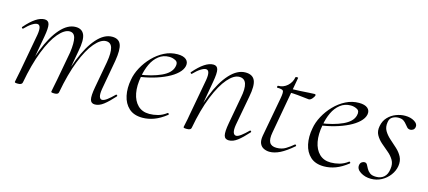

<svg xmlns="http://www.w3.org/2000/svg" viewBox="-43 -779 2499 1120"><g transform="rotate(15 1206.5 -219.0)"><path d="M546 9Q523 9 517.5 -12.5Q512 -34 522 -89L551 -248Q561 -307 552.5 -336Q544 -365 515 -365Q483 -365 447 -323Q411 -281 379.5 -200.5Q348 -120 327 -6L317 -7Q337 -123 372 -211.5Q407 -300 451 -349.5Q495 -399 543 -399Q583 -399 595.5 -368.5Q608 -338 596 -267L564 -89Q559 -58 563.5 -43Q568 -28 580 -28Q592 -28 610 -41.5Q628 -55 650 -77Q654 -81 658 -77Q662 -73 658 -69Q625 -32 598.5 -11.5Q572 9 546 9ZM82 8Q69 8 65.5 6.5Q62 5 62 2Q62 -1 67 -23.5Q72 -46 76 -68L118 -297Q128 -358 101 -358Q89 -358 70 -346Q51 -334 29 -311Q26 -307 21.5 -311.5Q17 -316 21 -319Q54 -357 82.5 -376Q111 -395 136 -395Q159 -395 164.5 -373.5Q170 -352 160 -297L108 -6Q105 8 82 8ZM302 8Q289 8 285.5 6.5Q282 5 282 2Q282 -1 287.5 -26.5Q293 -52 297 -74L329 -248Q337 -307 329.5 -336Q322 -365 295 -365Q264 -365 228 -323Q192 -281 160.5 -200.5Q129 -120 108 -6L97 -7Q117 -123 152 -211.5Q187 -300 231 -349.5Q275 -399 323 -399Q361 -399 374.5 -368.5Q388 -338 374 -267L327 -6Q325 8 302 8Z M834 12Q782 12 752 -15.5Q722 -43 712.5 -88Q703 -133 713 -185Q719 -222 739.5 -260Q760 -298 790.5 -329.5Q821 -361 858.5 -380Q896 -399 938 -399Q973 -399 990 -384.5Q1007 -370 1002 -345Q997 -322 974.5 -300.5Q952 -279 916.5 -261.5Q881 -244 837.5 -231.5Q794 -219 747 -213L749 -226Q827 -237 880.5 -261.5Q934 -286 944 -324Q952 -352 934 -362Q916 -372 895 -372Q859 -372 832 -351Q805 -330 788.5 -295Q772 -260 765 -218Q754 -161 762.5 -116.5Q771 -72 797.5 -46Q824 -20 867 -20Q892 -20 918.5 -27Q945 -34 970 -53Q973 -55 976.5 -51Q980 -47 977 -44Q939 -14 904 -1Q869 12 834 12Z M1355 9Q1331 9 1325.5 -12.5Q1320 -34 1330 -89L1359 -248Q1383 -365 1320 -365Q1287 -365 1250.5 -323Q1214 -281 1181.5 -200.5Q1149 -120 1128 -6L1117 -7Q1138 -123 1173 -211.5Q1208 -300 1253.5 -349.5Q1299 -399 1348 -399Q1391 -399 1405 -368.5Q1419 -338 1405 -267L1372 -89Q1367 -58 1372 -43Q1377 -28 1390 -28Q1401 -28 1419 -41.5Q1437 -55 1459 -77Q1462 -81 1466.5 -77Q1471 -73 1467 -69Q1434 -32 1407.5 -11.5Q1381 9 1355 9ZM1102 8Q1089 8 1085 6.5Q1081 5 1081 2Q1081 -1 1086.5 -24.5Q1092 -48 1096 -74L1137 -297Q1147 -358 1120 -358Q1108 -358 1089 -346Q1070 -334 1048 -311Q1045 -307 1040.5 -311.5Q1036 -316 1040 -319Q1073 -357 1101.5 -376Q1130 -395 1155 -395Q1178 -395 1183.5 -373.5Q1189 -352 1179 -297L1128 -6Q1126 8 1102 8Z M1602 12Q1584 12 1567.5 4.5Q1551 -3 1543 -20.5Q1535 -38 1540 -68L1584 -306Q1591 -344 1585.5 -352.5Q1580 -361 1550 -361Q1546 -361 1547 -367Q1548 -373 1551 -373Q1583 -373 1606.5 -394Q1630 -415 1636 -447Q1636 -450 1644.5 -450Q1653 -450 1652 -447L1590 -102Q1582 -60 1593 -40.5Q1604 -21 1635 -21Q1667 -21 1690.5 -35.5Q1714 -50 1735 -68Q1737 -70 1741 -66Q1745 -62 1743 -60Q1698 -21 1664.5 -4.5Q1631 12 1602 12ZM1744 -343Q1741 -343 1721 -345.5Q1701 -348 1674.5 -350.5Q1648 -353 1624 -353L1626 -375Q1649 -375 1680 -377Q1711 -379 1737 -380.5Q1763 -382 1769 -382Q1773 -382 1775 -380Q1777 -378 1776 -374Q1774 -366 1764 -354.5Q1754 -343 1744 -343Z M1930 12Q1878 12 1848 -15.5Q1818 -43 1808.5 -88Q1799 -133 1809 -185Q1815 -222 1835.5 -260Q1856 -298 1886.5 -329.5Q1917 -361 1954.5 -380Q1992 -399 2034 -399Q2069 -399 2086 -384.5Q2103 -370 2098 -345Q2093 -322 2070.5 -300.5Q2048 -279 2012.5 -261.5Q1977 -244 1933.5 -231.5Q1890 -219 1843 -213L1845 -226Q1923 -237 1976.5 -261.5Q2030 -286 2040 -324Q2048 -352 2030 -362Q2012 -372 1991 -372Q1955 -372 1928 -351Q1901 -330 1884.5 -295Q1868 -260 1861 -218Q1850 -161 1858.5 -116.5Q1867 -72 1893.5 -46Q1920 -20 1963 -20Q1988 -20 2014.5 -27Q2041 -34 2066 -53Q2069 -55 2072.5 -51Q2076 -47 2073 -44Q2035 -14 2000 -1Q1965 12 1930 12Z M2214 11Q2178 11 2150.5 -6.5Q2123 -24 2127 -49Q2129 -61 2137 -67Q2145 -73 2154 -73Q2165 -73 2170.5 -63Q2176 -53 2182.5 -40.5Q2189 -28 2202 -18Q2215 -8 2240 -8Q2269 -8 2287.5 -24.5Q2306 -41 2310 -74Q2315 -105 2302 -127.5Q2289 -150 2267 -168Q2245 -186 2224 -204.5Q2203 -223 2190.5 -245.5Q2178 -268 2184 -299Q2190 -332 2210.5 -353.5Q2231 -375 2258.5 -385.5Q2286 -396 2313 -396Q2346 -396 2369 -382Q2392 -368 2389 -349Q2387 -336 2378.5 -330.5Q2370 -325 2362 -325Q2350 -325 2342.5 -332.5Q2335 -340 2327.5 -350Q2320 -360 2309 -367.5Q2298 -375 2278 -375Q2259 -375 2242.5 -365.5Q2226 -356 2223 -333Q2218 -303 2231 -281Q2244 -259 2265.5 -240Q2287 -221 2308.5 -201.5Q2330 -182 2342.5 -158Q2355 -134 2350 -102Q2345 -72 2325.5 -46Q2306 -20 2277 -4.5Q2248 11 2214 11Z"/></g></svg>

Font: Cormorant Garamond Light Light
Style: Italic
Weight: 300
Italic angle: -10°
Version: Version 4.001